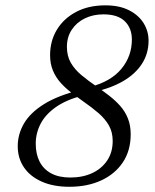

<svg xmlns="http://www.w3.org/2000/svg" viewBox="-20 -706 596 736"><path d="M342 -354 326 -373Q405 -393.5 445.2 -442Q485.5 -490.5 485.5 -554.5Q485.5 -598 458.5 -624.5Q431.5 -651 376.5 -651Q337 -651 305.2 -635.5Q273.5 -620 255 -592Q236.5 -564 236.5 -526.5Q236.5 -491.5 251.2 -465.8Q266 -440 292 -418.2Q318 -396.5 351 -374Q375.5 -357 398.8 -339Q422 -321 440.8 -300Q459.5 -279 470.2 -252.2Q481 -225.5 481 -191.5Q481 -128.5 450.8 -83.5Q420.5 -38.5 367.5 -14.2Q314.5 10 246 10Q184.5 10 140 -9.8Q95.5 -29.5 71.8 -64.5Q48 -99.5 48 -145.5Q48 -191.5 72 -232.8Q96 -274 149 -307Q202 -340 287.5 -361L295.5 -339.5Q233 -323 193.5 -295Q154 -267 135.5 -231.2Q117 -195.5 117 -155Q117 -115.5 131.8 -86.5Q146.5 -57.5 176 -41.5Q205.5 -25.5 249.5 -25.5Q297 -25.5 333.5 -42.5Q370 -59.5 391 -91Q412 -122.5 412 -165.5Q412 -199.5 397.5 -225Q383 -250.5 357.5 -272.5Q332 -294.5 299.5 -317Q275.5 -334 252.8 -351.5Q230 -369 211.8 -389.5Q193.5 -410 182.8 -435.8Q172 -461.5 172 -494.5Q172 -549 198 -592Q224 -635 271.5 -660.2Q319 -685.5 384 -685.5Q438 -685.5 475 -666.5Q512 -647.5 530.8 -616.8Q549.5 -586 549.5 -550.5Q549.5 -500.5 524 -461.2Q498.5 -422 452 -395Q405.5 -368 342 -354Z"/></svg>

Font: Newsreader 24pt
Style: Italic
Weight: 400
Italic angle: -17°
Designer: Hugues Gentile
Foundry: Production Type
Version: Version 1.003